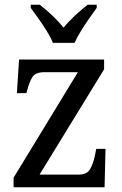

<svg xmlns="http://www.w3.org/2000/svg" viewBox="-20 -786 513 806"><path d="M37 0V-40L307 -483H167Q129 -483 116 -462.5Q103 -442 93 -403L91 -395H51L60 -536H417V-495L146 -53H311Q345 -53 358.5 -76.5Q372 -100 379 -136L384 -161H423L419 0ZM202 -606Q193 -629 176.5 -655.5Q160 -682 141.5 -708Q123 -734 109 -753V-766H147Q173 -746 199.5 -721Q226 -696 247 -670Q268 -696 295 -721Q322 -746 348 -766H386V-753Q372 -734 354 -708Q336 -682 319.5 -655.5Q303 -629 293 -606Z"/></svg>

Font: Noto Serif SemiCondensed
Style: Regular
Weight: 400
Width: 4
Designer: Monotype Design Team
Foundry: Monotype Imaging Inc.
Version: Version 2.013